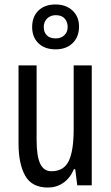

<svg xmlns="http://www.w3.org/2000/svg" viewBox="-20 -830 496 860"><path d="M391 -537V0H326L317 -72H311Q294 -32 263.5 -11Q233 10 195 10Q122 10 92.5 -43.5Q63 -97 63 -187V-537H144V-202Q144 -131 160 -97Q176 -63 210 -63Q266 -63 288 -109Q310 -155 310 -251V-537ZM229 -609Q180 -609 152 -636.5Q124 -664 124 -709Q124 -755 152 -782.5Q180 -810 229 -810Q275 -810 304.5 -783Q334 -756 334 -711Q334 -665 305.5 -637Q277 -609 229 -609ZM230 -658Q253 -658 268 -672Q283 -686 283 -709Q283 -732 269.5 -747Q256 -762 230 -762Q206 -762 191 -747Q176 -732 176 -709Q176 -686 189.5 -672Q203 -658 230 -658Z"/></svg>

Font: Noto Sans Thai ExtCond
Style: Regular
Weight: 400
Width: 2
Designer: Monotype Design Team
Foundry: Monotype Imaging Inc.
Version: Version 2.002; ttfautohint (v1.8.4.7-5d5b)